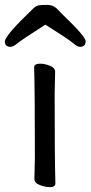

<svg xmlns="http://www.w3.org/2000/svg" viewBox="-52 -751 371 787"><path d="M-8 -559Q-32 -559 -32 -581Q-32 -605 83 -715Q95 -727 106.5 -729Q118 -731 141 -731Q165 -731 180 -716.5Q195 -702 210 -686Q299 -601 299 -582Q299 -559 275 -559Q265 -559 246.5 -575Q228 -591 134 -650Q37 -588 19.5 -573.5Q2 -559 -8 -559ZM152 16Q133 16 111 7.5Q89 -1 89 -17L91 -105Q91 -368 88 -475Q88 -490 112 -490Q131 -490 152.5 -481.5Q174 -473 174 -457L172 -368Q172 -105 175 1Q175 16 152 16Z"/></svg>

Font: LXGW WenKai TC
Style: Bold
Weight: 700
Designer: LXGW / Fontworks Inc.
Foundry: LXGW / Fontworks Inc.
Version: Version 1.330;April 28, 2024